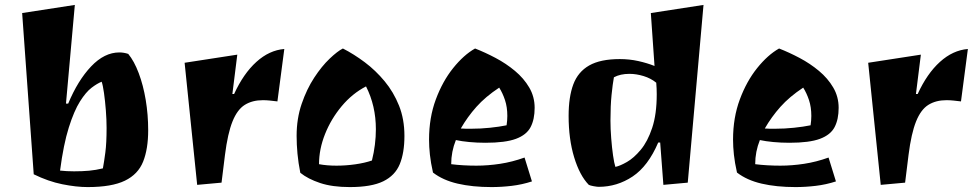

<svg xmlns="http://www.w3.org/2000/svg" viewBox="-20 -736 3952 780"><path d="M336 24Q290 24 233 12.5Q176 1 117 -28L70 -683L284 -716L248 -315H257Q296 -409 350 -466Q404 -523 465 -523Q483 -523 501 -517Q525 -488 543.5 -439Q562 -390 572 -330Q582 -270 582 -207Q582 -131 561.5 -79.5Q541 -28 487.5 -2Q434 24 336 24ZM281 -40Q315 -40 342 -42.5Q369 -45 398 -52Q403 -79 408 -117Q413 -155 413 -216Q413 -250 410 -288Q407 -326 402.5 -358Q398 -390 393 -404Q375 -397 352 -379.5Q329 -362 305 -324Q281 -286 259.5 -218Q238 -150 224 -43Q251 -40 281 -40Z M781 15 730 -481 944 -514 924 -354H931Q969 -437 1021.5 -484.5Q1074 -532 1135 -537L1107 -324Q1091 -326 1076.5 -327.5Q1062 -329 1048 -329Q1005 -329 974.5 -310Q944 -291 924.5 -242.5Q905 -194 894 -107L880 6Z M1401 24Q1330 24 1280.5 7.5Q1231 -9 1200 -34Q1192 -74 1188.5 -111.5Q1185 -149 1185 -184Q1185 -254 1205.5 -314Q1226 -374 1256.5 -420.5Q1287 -467 1319 -497.5Q1351 -528 1373 -539Q1418 -516 1462 -483Q1506 -450 1542.5 -406Q1579 -362 1601 -307Q1623 -252 1623 -184Q1623 -115 1604 -69Q1585 -23 1537 0.5Q1489 24 1401 24ZM1347 -63Q1385 -63 1423.5 -68.5Q1462 -74 1491 -84Q1499 -116 1503 -148Q1507 -180 1507 -211Q1507 -306 1467 -385Q1411 -356 1368 -304.5Q1325 -253 1300.5 -191.5Q1276 -130 1276 -69Q1308 -63 1347 -63Z M1977 24Q1899 24 1839 10Q1779 -4 1739 -35Q1730 -75 1726.5 -107.5Q1723 -140 1723 -169Q1723 -258 1750.5 -332Q1778 -406 1821 -459.5Q1864 -513 1910 -539Q1951 -523 1993.5 -500.5Q2036 -478 2072 -448Q2108 -418 2130 -380.5Q2152 -343 2152 -298Q2152 -251 2135.5 -219.5Q2119 -188 2076 -172Q2033 -156 1952 -156Q1918 -156 1886.5 -159Q1855 -162 1832 -167Q1813 -120 1813 -69Q1836 -66 1863 -64.5Q1890 -63 1915 -63Q1962 -63 2011.5 -70.5Q2061 -78 2111 -96L2141 1Q2101 14 2059 19Q2017 24 1977 24ZM1894 -213Q1932 -213 1970.5 -217Q2009 -221 2038 -227Q2041 -247 2041 -265Q2041 -301 2031.5 -329.5Q2022 -358 2008 -380Q1952 -343 1915.5 -302Q1879 -261 1852 -214Q1862 -213 1873 -213Q1884 -213 1894 -213Z M2412 23Q2406 23 2392 20.5Q2378 18 2372 15Q2335 -23 2312.5 -97Q2290 -171 2290 -265Q2290 -342 2309 -393Q2328 -444 2373.5 -470Q2419 -496 2498 -496Q2537 -496 2573 -488Q2609 -480 2639 -468L2624 -683L2838 -716L2774 6L2675 15L2662 -157H2654Q2613 -61 2550 -19Q2487 23 2412 23ZM2480 -58Q2499 -62 2527 -78Q2555 -94 2583 -127.5Q2611 -161 2629.5 -216.5Q2648 -272 2648 -353Q2648 -364 2647.5 -376Q2647 -388 2646 -400Q2624 -418 2594.5 -427Q2565 -436 2537 -436Q2500 -436 2474 -422Q2469 -395 2464.5 -351Q2460 -307 2460 -246Q2460 -213 2463 -174.5Q2466 -136 2470.5 -104.5Q2475 -73 2480 -58Z M3212 24Q3134 24 3074 10Q3014 -4 2974 -35Q2965 -75 2961.5 -107.5Q2958 -140 2958 -169Q2958 -258 2985.5 -332Q3013 -406 3056 -459.5Q3099 -513 3145 -539Q3186 -523 3228.5 -500.5Q3271 -478 3307 -448Q3343 -418 3365 -380.5Q3387 -343 3387 -298Q3387 -251 3370.5 -219.5Q3354 -188 3311 -172Q3268 -156 3187 -156Q3153 -156 3121.5 -159Q3090 -162 3067 -167Q3048 -120 3048 -69Q3071 -66 3098 -64.5Q3125 -63 3150 -63Q3197 -63 3246.5 -70.5Q3296 -78 3346 -96L3376 1Q3336 14 3294 19Q3252 24 3212 24ZM3129 -213Q3167 -213 3205.5 -217Q3244 -221 3273 -227Q3276 -247 3276 -265Q3276 -301 3266.5 -329.5Q3257 -358 3243 -380Q3187 -343 3150.5 -302Q3114 -261 3087 -214Q3097 -213 3108 -213Q3119 -213 3129 -213Z M3558 15 3507 -481 3721 -514 3701 -354H3708Q3746 -437 3798.5 -484.5Q3851 -532 3912 -537L3884 -324Q3868 -326 3853.5 -327.5Q3839 -329 3825 -329Q3782 -329 3751.5 -310Q3721 -291 3701.5 -242.5Q3682 -194 3671 -107L3657 6Z"/></svg>

Font: Joti One
Style: Regular
Weight: 400
Designer: Eduardo Rodriguez Tunni
Foundry: Eduardo Rodriguez Tunni
Version: Version 1.002; ttfautohint (v1.8.4.7-5d5b);gftools[0.9.24]